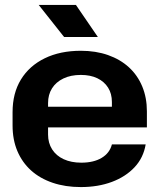

<svg xmlns="http://www.w3.org/2000/svg" viewBox="-20 -749 646 779"><path d="M308 10Q245 10 193.5 -7.5Q142 -25 106 -57.5Q70 -90 50.5 -136Q31 -182 31 -240V-294Q31 -371 65 -426.5Q99 -482 161.5 -512.5Q224 -543 308 -543Q369 -543 418.5 -525.5Q468 -508 503 -476Q538 -444 557 -398.5Q576 -353 576 -297V-232H152V-316H447L434 -300V-335Q434 -369 418.5 -393.5Q403 -418 375 -431.5Q347 -445 308 -445Q267 -445 237 -430.5Q207 -416 191 -390.5Q175 -365 175 -331V-203Q175 -169 191.5 -143Q208 -117 238.5 -103Q269 -89 310 -89Q360 -89 392.5 -108.5Q425 -128 434 -163H571Q562 -109 526 -70.5Q490 -32 434 -11Q378 10 308 10ZM240 -599 137 -729H288L377 -599Z"/></svg>

Font: Hubot Sans SemiBold
Style: Regular
Weight: 600
Designer: Deni Anggara
Foundry: GitHub, Inc., Subsidiary of Microsoft Corporation
Version: Version 2.000